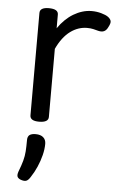

<svg xmlns="http://www.w3.org/2000/svg" viewBox="-56 -559 558 893"><g transform="rotate(5 222.5 -112.0)"><path d="M136 15Q115 15 104.5 8.5Q94 2 94 -11V-489Q94 -502 104.5 -508.5Q115 -515 136 -515Q158 -515 169 -508.5Q180 -502 180 -489V-425Q195 -447 213 -464.5Q231 -482 251 -494Q271 -506 292.5 -512.5Q314 -519 336 -519Q359 -519 380.5 -513Q402 -507 413 -499Q424 -491 427 -481Q430 -471 419 -451Q412 -436 401 -431Q390 -426 374 -430Q363 -433 350.5 -436Q338 -439 321 -439Q301 -439 281.5 -432.5Q262 -426 243.5 -412.5Q225 -399 209 -378Q193 -357 180 -329V-11Q180 2 169 8.5Q158 15 136 15ZM74 291Q62 286 59 278Q56 270 61 255Q73 224 79 202Q85 180 86.5 157.5Q88 135 88 105Q88 88 97.5 81Q107 74 126 74Q149 74 161.5 85Q174 96 174 115Q174 140 167 168Q160 196 148 223.5Q136 251 120 275Q110 291 100 294Q90 297 74 291Z"/></g></svg>

Font: Playwrite VN
Style: Regular
Weight: 400
Designer: Veronika Burian, José Scaglione
Foundry: TypeTogether
Version: Version 1.002